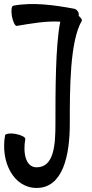

<svg xmlns="http://www.w3.org/2000/svg" viewBox="-32 -878 457 949"><path d="M51 -750C123 -762 195 -775 266 -771C242 -656 242 -425 242 -267C242 -165 236 -51 149 -51C94 -51 81 -123 93 -191C94 -200 73 -211 45 -216C18 -221 -6 -217 -7 -209C-30 -79 34 51 149 51C281 51 313 -114 313 -267C313 -441 313 -672 372 -775C375 -780 369 -789 357 -800C360 -814 350 -832 334 -835C235 -853 133 -868 34 -850C25 -849 22 -825 27 -797C32 -770 43 -748 51 -750Z"/></svg>

Font: Nupuram Condensed Medium
Style: Regular
Weight: 500
Width: 3
Designer: Santhosh Thottingal (santhosh.thottingal@gmail.com)
Foundry: SMC
Version: Version 1.000